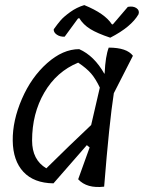

<svg xmlns="http://www.w3.org/2000/svg" viewBox="-20 -733 565 754"><path d="M423 -637 482 -706Q503 -710 516 -701Q529 -692 524 -677Q495 -627 413 -585Q362 -602 334.5 -619Q307 -636 291 -662L286 -660L234 -589Q216 -588 203 -597Q190 -606 191 -618Q206 -639 218 -653Q230 -667 255.5 -685.5Q281 -704 311 -713Q392 -680 419 -638ZM321 -163 190 -13Q113 -14 72 -58Q31 -102 30 -180.5Q29 -259 66 -344.5Q103 -430 165 -485Q227 -540 291 -540Q350 -514 390 -443L391 -446Q394 -512 407 -546Q478 -546 502 -514L427 -367Q409 -251 389 0Q321 8 287 -29L332 -154ZM106 -181Q106 -105 162 -72Q253 -162 338 -242L372 -389Q356 -423 338 -444Q320 -465 287 -487Q202 -452 154 -369.5Q106 -287 106 -181Z"/></svg>

Font: Tillana
Style: Regular
Weight: 400
Designer: Lipi Raval (Devanagari, Latin), Jonny Pinhorn (Latin)
Foundry: Indian Type Foundry
Version: Version 2.002;PS 1.0;hotconv 1.0.79;makeotf.lib2.5.61930; tt